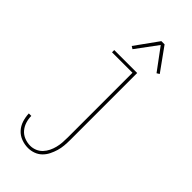

<svg xmlns="http://www.w3.org/2000/svg" viewBox="-298 -809 1095 1095"><g transform="rotate(45 250.0 -261.5)"><path d="M185 223Q157 223 130.5 213Q104 203 85.5 182.5Q67 162 58.5 135Q50 108 49 80H69Q69 104 76.5 127.5Q84 151 99.5 169Q115 187 138 196Q161 205 185 205Q205 205 224.5 197Q244 189 258 174Q272 159 281 140.5Q290 122 295 102Q300 82 301.5 61.5Q303 41 303 20V-502H138V-520H323V20Q323 43 321 66Q319 89 312.5 111Q306 133 295.5 154Q285 175 268.5 191Q252 207 230 215Q208 223 185 223ZM208 -597 192 -607 292 -746H318L418 -607L402 -597L305 -728Z"/></g></svg>

Font: Iosevka Term Curly Thin
Style: Regular
Weight: 100
Designer: Belleve Invis
Foundry: Belleve Invis
Version: Version 32.3.0